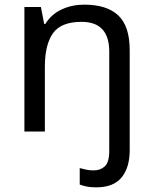

<svg xmlns="http://www.w3.org/2000/svg" viewBox="-20 -566 658 826"><path d="M394 240Q370 240 353 236.5Q336 233 323 228V157Q337 161 351 164Q365 167 383 167Q412 167 431 149.5Q450 132 450 83V-344Q450 -472 331 -472Q242 -472 207.5 -422.5Q173 -373 173 -279V0H85V-536H156L170 -463H175Q201 -505 245.5 -525.5Q290 -546 342 -546Q440 -546 489 -499.5Q538 -453 538 -350V80Q538 155 503 197.5Q468 240 394 240Z"/></svg>

Font: Noto Sans SignWriting
Style: Regular
Weight: 400
Designer: Monotype Design Team
Foundry: Monotype Imaging Inc.
Version: Version 2.004; ttfautohint (v1.8.4.7-5d5b)